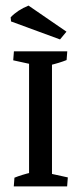

<svg xmlns="http://www.w3.org/2000/svg" viewBox="-20 -667 290 687"><path d="M84 -7.3V-476.6H166V-7.3ZM29.3 0 31.7 -31.2Q57.1 -41.5 93.8 -50.3L84 -13.7V-82H166V-13.7L157.7 -46.4L222.7 -32.2L220.2 0ZM220.7 -483.4 218.3 -452.1Q192.9 -441.9 156.2 -433.1L166 -469.7V-401.4H84V-469.7L92.3 -437L27.3 -451.2L29.8 -483.4ZM194.8 -525.9 19.5 -590.3 18.1 -605Q42.5 -630.9 82 -647L217.8 -553.7Z"/></svg>

Font: Markazi Text
Style: Regular
Weight: 400
Designer: Borna Izadpanah (Arabic designer), Fiona Ross (Arabic design director) and Florian Runge (Latin designer)
Foundry: Borna Izadpanah and Florian Runge
Version: Version 1.000